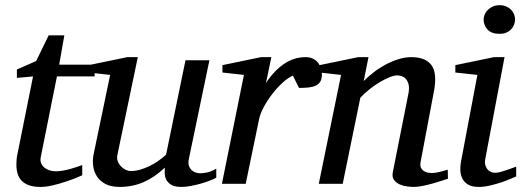

<svg xmlns="http://www.w3.org/2000/svg" viewBox="-20 -717 2037 749"><path d="M202.1 -418.9 139.2 -105Q136.2 -91.8 140.1 -81.3Q144 -70.8 152.6 -63.7Q161.1 -56.6 172.6 -52.7Q184.1 -48.8 196.8 -48.8Q210.9 -48.8 226.1 -51.5Q241.2 -54.2 255.1 -58.1Q269 -62 281 -66.2Q293 -70.3 300.8 -73.2V-33.2Q294.4 -30.3 276.4 -22.9Q258.3 -15.6 234.9 -7.8Q211.4 0 185.5 6.1Q159.7 12.2 138.2 12.2Q110.8 12.2 92.8 5.6Q74.7 -1 64 -12.5Q53.2 -23.9 48.6 -39.8Q43.9 -55.7 43.9 -74.2Q43.9 -84 44.7 -94.2Q45.4 -104.5 47.9 -115.2L108.9 -418.9L45.9 -413.1V-445.8L121.1 -479L169.9 -579.1H231L210.9 -464.8H349.1V-418.9Z M823.7 -23.9Q814.5 -18.6 798.1 -12.2Q781.7 -5.9 762.7 -0.5Q743.7 4.9 723.9 8.5Q704.1 12.2 688 12.2Q659.7 12.2 646 2.7Q632.3 -6.8 627.2 -19.3Q622.1 -31.7 622.6 -44.4Q623 -57.1 623 -63Q583.5 -25.4 540.3 -6.6Q497.1 12.2 446.8 12.2Q412.1 12.2 390.1 0Q368.2 -12.2 356.9 -30.8Q345.7 -49.3 343.3 -71.3Q340.8 -93.3 344.7 -112.8L409.7 -424.8L325.7 -434.1V-462.9L476.6 -494.1H517.6L438 -112.8Q435.1 -100.1 439.2 -88.6Q443.4 -77.1 451.4 -68.6Q459.5 -60.1 469.7 -54.9Q480 -49.8 489.7 -49.8Q507.8 -49.8 526.1 -54.9Q544.4 -60.1 562.5 -68.8Q580.6 -77.6 597.2 -89.1Q613.8 -100.6 627.9 -113.8L703.6 -481.9H796.9L716.8 -97.2Q713.4 -81.5 716.8 -71Q720.2 -60.5 727.3 -53.7Q734.4 -46.9 743.4 -43.9Q752.4 -41 760.7 -41Q770.5 -41 786.6 -43.9Q802.7 -46.9 823.7 -59.1Z M1235.8 -426.8Q1235.8 -409.2 1229.5 -398.7Q1223.1 -388.2 1211.4 -382.8Q1199.7 -377.4 1183.3 -375.7Q1167 -374 1146.5 -374L1122.6 -421.9Q1104 -414.1 1082.8 -394.8Q1061.5 -375.5 1042.5 -350.8Q1023.4 -326.2 1009.3 -300Q995.1 -273.9 990.7 -252L938.5 0H845.7L931.6 -424.8L847.7 -434.1V-462.9L998.5 -494.1H1038.6L1017.6 -393.1Q1048.3 -440.4 1087.4 -467.3Q1126.5 -494.1 1171.9 -494.1Q1189.9 -494.1 1202.1 -487.5Q1214.4 -481 1221.9 -470.7Q1229.5 -460.4 1232.7 -448.7Q1235.8 -437 1235.8 -426.8Z M1727.5 -20Q1721.2 -17.6 1705.3 -12.5Q1689.5 -7.3 1669.9 -1.7Q1650.4 3.9 1629.9 8.1Q1609.4 12.2 1593.8 12.2Q1585 12.2 1569.6 10.5Q1554.2 8.8 1540 2.7Q1525.9 -3.4 1517.1 -15.1Q1508.3 -26.9 1512.7 -46.9L1573.7 -354Q1577.1 -374 1574 -387.2Q1570.8 -400.4 1563.7 -408.4Q1556.6 -416.5 1547.4 -419.7Q1538.1 -422.9 1529.8 -422.9Q1517.6 -422.9 1499.8 -415.8Q1481.9 -408.7 1462.2 -397Q1442.4 -385.3 1422.4 -369.4Q1402.3 -353.5 1385.7 -335.9L1316.9 0H1223.6L1310.5 -424.8L1226.6 -434.1V-462.9L1377.4 -494.1H1417.5L1398.9 -400.9Q1415.5 -417.5 1437 -434.3Q1458.5 -451.2 1482.9 -464.4Q1507.3 -477.5 1533.4 -485.8Q1559.6 -494.1 1584.5 -494.1Q1639.2 -494.1 1662.4 -463.9Q1685.5 -433.6 1673.8 -366.2L1620.6 -84Q1618.2 -69.8 1622.8 -61.5Q1627.4 -53.2 1635 -48.8Q1642.6 -44.4 1650.9 -43.2Q1659.2 -42 1663.6 -42Q1677.2 -42 1693.4 -45.9Q1709.5 -49.8 1726.6 -55.2Z M1993.7 -28.8Q1987.8 -26.4 1972.2 -19.5Q1956.5 -12.7 1935.5 -5.6Q1914.6 1.5 1891.4 6.8Q1868.2 12.2 1847.7 12.2Q1821.8 12.2 1806.6 3.4Q1791.5 -5.4 1784.2 -19.5Q1776.9 -33.7 1775.9 -51.3Q1774.9 -68.8 1778.3 -85.9L1842.3 -424.8L1756.3 -434.1V-462.9L1907.2 -494.1H1948.2L1872.6 -94.2Q1870.6 -84 1872.8 -74.7Q1875 -65.4 1880.1 -58.3Q1885.3 -51.3 1893.3 -47.1Q1901.4 -43 1911.6 -43Q1920.4 -43 1932.4 -46.1Q1944.3 -49.3 1956.3 -53.5Q1968.3 -57.6 1978.5 -61.5Q1988.8 -65.4 1993.7 -66.9ZM1989.3 -641.1Q1989.3 -629.9 1985.1 -619.9Q1981 -609.9 1973.4 -602.1Q1965.8 -594.2 1954.6 -589.6Q1943.4 -585 1928.7 -585Q1897.9 -585 1882.3 -601.3Q1866.7 -617.7 1866.7 -641.1Q1866.7 -650.9 1870.8 -660.6Q1875 -670.4 1883.1 -678.5Q1891.1 -686.5 1902.8 -691.7Q1914.6 -696.8 1929.7 -696.8Q1943.8 -696.8 1954.8 -691.9Q1965.8 -687 1973.6 -679.2Q1981.4 -671.4 1985.4 -661.4Q1989.3 -651.4 1989.3 -641.1Z"/></svg>

Font: Charis SIL APac
Style: Italic
Weight: 400
Italic angle: -11°
Foundry: SIL International
Version: Version 5.000